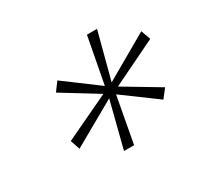

<svg xmlns="http://www.w3.org/2000/svg" viewBox="-93 -806 654 626"><g transform="rotate(-30 234.0 -493.5)"><path d="M211 -299 255 -472 89 -378 77 -414 246 -494 114 -575 138 -607 263 -514 296 -688H334L288 -513L455 -609L468 -573L299 -491L431 -412L406 -380L281 -472L249 -299Z"/></g></svg>

Font: Saira Expanded Thin
Style: Italic
Weight: 250
Width: 7
Italic angle: -12°
Designer: Hector Gatti with collaboration of the Omnibus-Type team
Foundry: Omnibus-Type
Version: Version 1.101